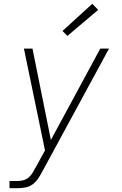

<svg xmlns="http://www.w3.org/2000/svg" viewBox="-20 -776 640 1011"><path d="M30 215V177H73Q88 177 103 173Q118 169 130 159Q142 149 150.5 135.5Q159 122 166 108Q166 108 166 108Q166 108 166 108L167 107Q167 107 167 107Q167 107 167 107L217 16L106 -520H151L248 -39L508 -520H554L204 125Q194 144 182 162.5Q170 181 152.5 194Q135 207 114 211Q93 215 73 215ZM335 -587 309 -613 466 -756 497 -724Z"/></svg>

Font: Iosevka SS04 XLt Ex
Style: Italic
Weight: 200
Width: 7
Italic angle: -9°
Monospace: yes
Designer: Belleve Invis
Foundry: Belleve Invis
Version: Version 19.0.0; ttfautohint (v1.8.4)